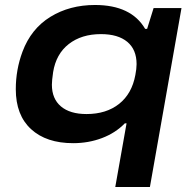

<svg xmlns="http://www.w3.org/2000/svg" viewBox="-20 -559 769 766"><path d="M439.9 187 484.9 -66.9H478Q440.4 -28.3 386.7 -8.1Q333 12.2 272 12.2Q165 12.2 104 -43.7Q43 -99.6 43 -203.1Q43 -281.2 69.8 -353Q104 -444.3 180.9 -491.7Q257.8 -539.1 358.9 -539.1Q503.4 -539.1 559.1 -443.8H566.9L592.8 -526.9H704.1L578.1 187ZM325.2 -104Q403.8 -104 455.1 -144.5Q506.3 -185.1 520 -259.8Q524.9 -284.7 524.9 -303.2Q524.9 -361.3 487.8 -392.1Q450.7 -422.9 382.8 -422.9Q305.2 -422.9 254.4 -383.3Q203.6 -343.8 191.9 -271Q187 -237.3 187 -221.2Q187 -165 223.1 -134.5Q259.3 -104 325.2 -104Z"/></svg>

Font: Archivo Expanded SemiBold
Style: Italic
Weight: 600
Width: 7
Italic angle: -10°
Designer: Hector Gatti
Foundry: Omnibus-Type
Version: Version 2.001